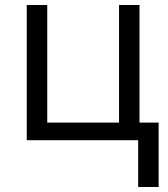

<svg xmlns="http://www.w3.org/2000/svg" viewBox="-20 -555 666 760"><path d="M532.2 -69.8H607.9V185.1H526.9V0H85.9V-535.2H167V-69.8H451.2V-535.2H532.2Z"/></svg>

Font: OpenSansEmoji
Style: Regular
Weight: 400
Foundry: MorbZ
Version: Version 1.000;PS 001.000;hotconv 1.0.70;makeotf.lib2.5.58329